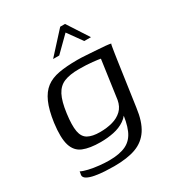

<svg xmlns="http://www.w3.org/2000/svg" viewBox="-167 -679 822 896"><g transform="rotate(-30 244.0 -231.0)"><path d="M186 114Q164 114 137 112.5Q110 111 85 106.5Q60 102 45 93.5Q30 85 31 72Q32 68 33 62Q34 56 34 54Q47 61 72.5 67Q98 73 127.5 76Q157 79 179 79Q237 79 271.5 62Q306 45 323 5.5Q340 -34 346 -99H361Q346 -65 319.5 -47Q293 -29 259 -22Q225 -15 188 -15Q130 -15 94.5 -29.5Q59 -44 46.5 -84.5Q34 -125 44 -202Q53 -266 70.5 -305.5Q88 -345 115.5 -366Q143 -387 184.5 -394.5Q226 -402 284 -402Q306 -402 333 -400Q360 -398 386.5 -396.5Q413 -395 433 -393Q453 -391 460 -389Q458 -386 456 -372.5Q454 -359 451 -341.5Q448 -324 446 -308L412 -71Q403 -1 376.5 39.5Q350 80 304 97Q258 114 186 114ZM209 -57Q246 -57 276.5 -65.5Q307 -74 327.5 -93.5Q348 -113 354 -146L383 -352Q374 -354 342.5 -357.5Q311 -361 269 -361Q220 -361 189.5 -348.5Q159 -336 142 -303.5Q125 -271 117 -210Q109 -150 115 -116.5Q121 -83 144.5 -70Q168 -57 209 -57ZM189 -462 293 -576H319L393 -462H357L301 -540L222 -462Z"/></g></svg>

Font: Genos
Style: Italic
Weight: 400
Italic angle: -8°
Version: Version 1.010